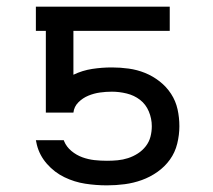

<svg xmlns="http://www.w3.org/2000/svg" viewBox="-20 -550 640 578"><path d="M302 8Q269 8 236.5 3Q204 -2 174 -16.5Q144 -31 121.5 -56.5Q99 -82 91 -114L88 -128H172L173 -125Q180 -108 195 -95.5Q210 -83 228 -76.5Q246 -70 264.5 -68Q283 -66 302 -66Q318 -66 334 -67.5Q350 -69 365.5 -74Q381 -79 395 -88Q409 -97 419 -110Q429 -123 433 -138.5Q437 -154 437 -170Q437 -193 428 -214.5Q419 -236 401.5 -249.5Q384 -263 361.5 -268.5Q339 -274 317 -274Q299 -274 281 -271.5Q263 -269 246 -262Q229 -255 216 -242Q203 -229 201 -211H118V-457H88V-530H491V-457H201V-325Q201 -325 201 -325Q201 -325 201 -325Q228 -338 257.5 -342.5Q287 -347 317 -347Q342 -347 367.5 -343.5Q393 -340 416.5 -330.5Q440 -321 460.5 -305Q481 -289 495 -267.5Q509 -246 514.5 -221Q520 -196 520 -170Q520 -144 513.5 -117.5Q507 -91 491.5 -69.5Q476 -48 454 -32.5Q432 -17 407 -8Q382 1 355.5 4.5Q329 8 302 8Z"/></svg>

Font: Iosevka Curly Extended
Style: Regular
Weight: 400
Width: 7
Monospace: yes
Designer: Belleve Invis
Foundry: Belleve Invis
Version: Version 11.1.0; ttfautohint (v1.8.3)